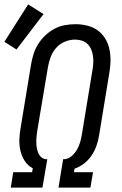

<svg xmlns="http://www.w3.org/2000/svg" viewBox="-36 -853 556 873"><path d="M13 0 24 -70H110L113 -88Q91 -99 77 -120.5Q63 -142 57 -167.5Q51 -193 52 -219.5Q53 -246 58 -273L105 -559Q109 -583 116.5 -607Q124 -631 137.5 -652.5Q151 -674 170 -692Q189 -710 211.5 -722Q234 -734 258.5 -738.5Q283 -743 307 -743Q334 -743 360.5 -736.5Q387 -730 408 -715Q429 -700 442.5 -677.5Q456 -655 461.5 -629.5Q467 -604 466.5 -576Q466 -548 461 -521L414 -234Q410 -211 402 -188.5Q394 -166 380 -145.5Q366 -125 346 -109.5Q326 -94 303 -86L300 -70H387L375 0H230L251 -129H253Q272 -129 288 -142Q304 -155 314 -172.5Q324 -190 329 -208.5Q334 -227 337 -246L384 -532Q387 -548 388 -564.5Q389 -581 387 -597Q385 -613 379 -627.5Q373 -642 362.5 -652.5Q352 -663 337 -668Q322 -673 305 -673Q282 -673 259 -663.5Q236 -654 219.5 -635.5Q203 -617 194.5 -594Q186 -571 182 -548L134 -262Q132 -249 130.5 -235.5Q129 -222 129 -209Q129 -196 131 -183Q133 -170 137.5 -158.5Q142 -147 151.5 -138.5Q161 -130 174 -129H179L157 0ZM39 -628 -16 -663 92 -833 162 -789Z"/></svg>

Font: Iosevka Slab
Style: Italic
Weight: 400
Italic angle: -9°
Monospace: yes
Designer: Belleve Invis
Foundry: Belleve Invis
Version: Version 11.1.0; ttfautohint (v1.8.3)